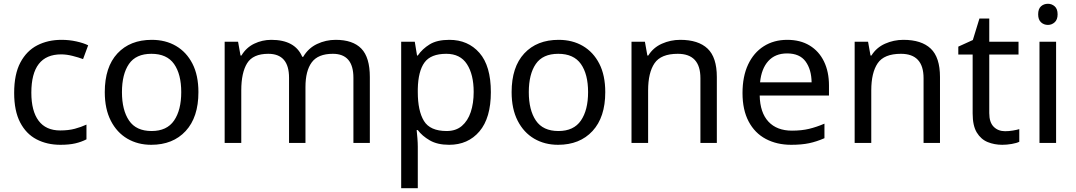

<svg xmlns="http://www.w3.org/2000/svg" viewBox="-20 -757 5699 1017"><path d="M300 10Q229 10 173.5 -19Q118 -48 86.5 -109Q55 -170 55 -265Q55 -364 88 -426Q121 -488 177.5 -517Q234 -546 306 -546Q347 -546 385 -537.5Q423 -529 447 -517L420 -444Q396 -453 364 -461Q332 -469 304 -469Q146 -469 146 -266Q146 -169 184.5 -117.5Q223 -66 299 -66Q343 -66 376.5 -75Q410 -84 438 -97V-19Q411 -5 378.5 2.5Q346 10 300 10Z M1031 -269Q1031 -136 963.5 -63Q896 10 781 10Q710 10 654.5 -22.5Q599 -55 567 -117.5Q535 -180 535 -269Q535 -402 602 -474Q669 -546 784 -546Q857 -546 912.5 -513.5Q968 -481 999.5 -419.5Q1031 -358 1031 -269ZM626 -269Q626 -174 663.5 -118.5Q701 -63 783 -63Q864 -63 902 -118.5Q940 -174 940 -269Q940 -364 902 -418Q864 -472 782 -472Q700 -472 663 -418Q626 -364 626 -269Z M1758 -546Q1849 -546 1894 -499.5Q1939 -453 1939 -349V0H1852V-345Q1852 -472 1743 -472Q1665 -472 1631.5 -427Q1598 -382 1598 -296V0H1511V-345Q1511 -472 1401 -472Q1320 -472 1289 -422Q1258 -372 1258 -278V0H1170V-536H1241L1254 -463H1259Q1284 -505 1326.5 -525.5Q1369 -546 1417 -546Q1543 -546 1581 -456H1586Q1613 -502 1659.5 -524Q1706 -546 1758 -546Z M2360 -546Q2459 -546 2519.5 -477Q2580 -408 2580 -269Q2580 -132 2519.5 -61Q2459 10 2359 10Q2297 10 2256.5 -13.5Q2216 -37 2193 -68H2187Q2189 -51 2191 -25Q2193 1 2193 20V240H2105V-536H2177L2189 -463H2193Q2217 -498 2256 -522Q2295 -546 2360 -546ZM2344 -472Q2262 -472 2228.5 -426Q2195 -380 2193 -286V-269Q2193 -170 2225.5 -116.5Q2258 -63 2346 -63Q2395 -63 2426.5 -90Q2458 -117 2473.5 -163.5Q2489 -210 2489 -270Q2489 -362 2453.5 -417Q2418 -472 2344 -472Z M3186 -269Q3186 -136 3118.5 -63Q3051 10 2936 10Q2865 10 2809.5 -22.5Q2754 -55 2722 -117.5Q2690 -180 2690 -269Q2690 -402 2757 -474Q2824 -546 2939 -546Q3012 -546 3067.5 -513.5Q3123 -481 3154.5 -419.5Q3186 -358 3186 -269ZM2781 -269Q2781 -174 2818.5 -118.5Q2856 -63 2938 -63Q3019 -63 3057 -118.5Q3095 -174 3095 -269Q3095 -364 3057 -418Q3019 -472 2937 -472Q2855 -472 2818 -418Q2781 -364 2781 -269Z M3583 -546Q3679 -546 3728 -499.5Q3777 -453 3777 -349V0H3690V-343Q3690 -472 3570 -472Q3481 -472 3447 -422Q3413 -372 3413 -278V0H3325V-536H3396L3409 -463H3414Q3440 -505 3486 -525.5Q3532 -546 3583 -546Z M4150 -546Q4219 -546 4268.5 -516Q4318 -486 4344.5 -431.5Q4371 -377 4371 -304V-251H4004Q4006 -160 4050.5 -112.5Q4095 -65 4175 -65Q4226 -65 4265.5 -74.5Q4305 -84 4347 -102V-25Q4306 -7 4266 1.5Q4226 10 4171 10Q4095 10 4036.5 -21Q3978 -52 3945.5 -113.5Q3913 -175 3913 -264Q3913 -352 3942.5 -415Q3972 -478 4025.5 -512Q4079 -546 4150 -546ZM4149 -474Q4086 -474 4049.5 -433.5Q4013 -393 4006 -321H4279Q4278 -389 4247 -431.5Q4216 -474 4149 -474Z M4765 -546Q4861 -546 4910 -499.5Q4959 -453 4959 -349V0H4872V-343Q4872 -472 4752 -472Q4663 -472 4629 -422Q4595 -372 4595 -278V0H4507V-536H4578L4591 -463H4596Q4622 -505 4668 -525.5Q4714 -546 4765 -546Z M5304 -62Q5324 -62 5345 -65.5Q5366 -69 5379 -73V-6Q5365 1 5339 5.5Q5313 10 5289 10Q5247 10 5211.5 -4.5Q5176 -19 5154 -55Q5132 -91 5132 -156V-468H5056V-510L5133 -545L5168 -659H5220V-536H5375V-468H5220V-158Q5220 -109 5243.5 -85.5Q5267 -62 5304 -62Z M5531 -737Q5551 -737 5566.5 -723.5Q5582 -710 5582 -681Q5582 -653 5566.5 -639Q5551 -625 5531 -625Q5509 -625 5494 -639Q5479 -653 5479 -681Q5479 -710 5494 -723.5Q5509 -737 5531 -737ZM5574 -536V0H5486V-536Z"/></svg>

Font: Noto Sans Yi
Style: Regular
Weight: 400
Designer: Monotype Design Team
Foundry: Monotype Imaging Inc.
Version: Version 2.002; ttfautohint (v1.8.4.7-5d5b)